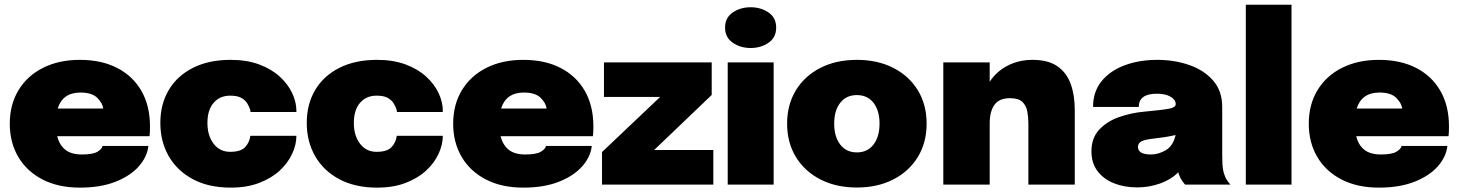

<svg xmlns="http://www.w3.org/2000/svg" viewBox="-20 -802 6336 834"><path d="M624.5 -168Q619.5 -121 583.2 -79.8Q547 -38.5 482.2 -12.8Q417.5 13 327 13Q233.5 13 165 -22.2Q96.5 -57.5 59.5 -120.2Q22.5 -183 22.5 -264.5Q22.5 -348 60.5 -410.5Q98.5 -473 167.2 -507.5Q236 -542 327 -542Q421 -542 489.2 -506.8Q557.5 -471.5 594.5 -406.8Q631.5 -342 631.5 -253Q631.5 -238 631 -227.5Q630.5 -217 629.5 -210.5H228.5Q238 -172 263.8 -151.5Q289.5 -131 335.5 -131Q384 -131 403.8 -143.2Q423.5 -155.5 425.5 -168ZM329.5 -400Q252.5 -400 230.5 -330.5H428.5Q425 -355 402 -377.5Q379 -400 329.5 -400Z M982 13Q886.5 13 818 -23.5Q749.5 -60 713 -123.5Q676.5 -187 676.5 -268Q676.5 -349.5 713 -411Q749.5 -472.5 818 -507.2Q886.5 -542 982 -542Q1052.5 -542 1106 -522Q1159.5 -502 1195.2 -469.2Q1231 -436.5 1249.2 -397.5Q1267.5 -358.5 1267.5 -320V-315.5H1068Q1068 -321 1066.5 -326Q1062.5 -339 1054 -353Q1045.5 -367 1028.2 -376.8Q1011 -386.5 980 -386.5Q934.5 -386.5 907.8 -355.2Q881 -324 881 -268Q881 -213 907.8 -177.8Q934.5 -142.5 980 -142.5Q1024.5 -142.5 1044 -162.2Q1063.5 -182 1067.5 -212H1267.5Q1267.5 -174 1249.2 -134.2Q1231 -94.5 1195.2 -61.2Q1159.5 -28 1106 -7.5Q1052.5 13 982 13Z M1618 13Q1522.5 13 1454 -23.5Q1385.5 -60 1349 -123.5Q1312.5 -187 1312.5 -268Q1312.5 -349.5 1349 -411Q1385.5 -472.5 1454 -507.2Q1522.5 -542 1618 -542Q1688.5 -542 1742 -522Q1795.5 -502 1831.2 -469.2Q1867 -436.5 1885.2 -397.5Q1903.5 -358.5 1903.5 -320V-315.5H1704Q1704 -321 1702.5 -326Q1698.5 -339 1690 -353Q1681.5 -367 1664.2 -376.8Q1647 -386.5 1616 -386.5Q1570.5 -386.5 1543.8 -355.2Q1517 -324 1517 -268Q1517 -213 1543.8 -177.8Q1570.5 -142.5 1616 -142.5Q1660.5 -142.5 1680 -162.2Q1699.5 -182 1703.5 -212H1903.5Q1903.5 -174 1885.2 -134.2Q1867 -94.5 1831.2 -61.2Q1795.5 -28 1742 -7.5Q1688.5 13 1618 13Z M2550.5 -168Q2545.5 -121 2509.2 -79.8Q2473 -38.5 2408.2 -12.8Q2343.5 13 2253 13Q2159.5 13 2091 -22.2Q2022.5 -57.5 1985.5 -120.2Q1948.5 -183 1948.5 -264.5Q1948.5 -348 1986.5 -410.5Q2024.5 -473 2093.2 -507.5Q2162 -542 2253 -542Q2347 -542 2415.2 -506.8Q2483.5 -471.5 2520.5 -406.8Q2557.5 -342 2557.5 -253Q2557.5 -238 2557 -227.5Q2556.5 -217 2555.5 -210.5H2154.5Q2164 -172 2189.8 -151.5Q2215.5 -131 2261.5 -131Q2310 -131 2329.8 -143.2Q2349.5 -155.5 2351.5 -168ZM2255.5 -400Q2178.5 -400 2156.5 -330.5H2354.5Q2351 -355 2328 -377.5Q2305 -400 2255.5 -400Z M3078.5 -150.5V0H2595V-141.5L2847.5 -381H2603.5V-531H3071.5V-389.5L2821.5 -150.5Z M3240.5 -593.5Q3196 -593.5 3162.8 -616.5Q3129.5 -639.5 3129.5 -682Q3129.5 -725 3162.8 -747.8Q3196 -770.5 3240.5 -770.5Q3285 -770.5 3318.2 -747.8Q3351.5 -725 3351.5 -682Q3351.5 -639 3318.2 -616.2Q3285 -593.5 3240.5 -593.5ZM3141 0V-531H3340.5V0Z M3702 12.5Q3612 12.5 3543.8 -22.5Q3475.5 -57.5 3437.2 -120Q3399 -182.5 3399 -265Q3399 -347.5 3437.2 -410Q3475.5 -472.5 3543.8 -507.2Q3612 -542 3702 -542Q3792 -542 3860.2 -507.2Q3928.5 -472.5 3966.8 -410Q4005 -347.5 4005 -265Q4005 -182.5 3966.8 -120Q3928.5 -57.5 3860.2 -22.5Q3792 12.5 3702 12.5ZM3702 -140Q3748 -140 3774.2 -174Q3800.5 -208 3800.5 -265Q3800.5 -322 3774.2 -355.5Q3748 -389 3702 -389Q3656 -389 3629.8 -355.5Q3603.5 -322 3603.5 -265Q3603.5 -208 3629.8 -174Q3656 -140 3702 -140Z M4077.5 0V-531H4279V-447Q4309 -492.5 4357.5 -517.2Q4406 -542 4465 -542Q4533 -542 4573 -514.2Q4613 -486.5 4630.8 -437.5Q4648.5 -388.5 4648.5 -325.5V0H4447V-266Q4447 -293.5 4442.2 -318.5Q4437.5 -343.5 4420.8 -359.5Q4404 -375.5 4367.5 -375.5Q4320 -375.5 4299.5 -346.5Q4279 -317.5 4279 -266V0Z M4920 12Q4863 12 4818 -6.2Q4773 -24.5 4747 -59.2Q4721 -94 4721 -144Q4721 -203 4754.8 -239Q4788.5 -275 4841.2 -293.5Q4894 -312 4950.5 -317Q5031 -324.5 5059 -330Q5087 -335.5 5087 -349.5V-350Q5087 -368.5 5064.8 -381.8Q5042.5 -395 5005.5 -395Q4926.5 -395 4926.5 -337.5H4728Q4728 -404.5 4765.5 -450Q4803 -495.5 4866.2 -518.8Q4929.5 -542 5007 -542Q5080.5 -542 5144.8 -520Q5209 -498 5249 -452.8Q5289 -407.5 5289 -337V-130.5Q5289 -108.5 5290 -88Q5291 -67.5 5296 -50Q5301.5 -31.5 5310.5 -18.2Q5319.5 -5 5325 0H5128Q5123.5 -4.5 5115 -16.5Q5106.5 -28.5 5101 -44Q5099.5 -49 5098 -53.5Q5067 -22 5019.2 -5Q4971.5 12 4920 12ZM4980 -131Q5012.5 -131 5044.2 -149.8Q5076 -168.5 5086.5 -215.5Q5063 -210 5038.5 -206.2Q5014 -202.5 4991 -200Q4956.5 -196.5 4939.8 -188.8Q4923 -181 4923 -164Q4923 -131 4980 -131Z M5590 -781.5V0H5391.5V-781.5Z M6267 -168Q6262 -121 6225.8 -79.8Q6189.5 -38.5 6124.8 -12.8Q6060 13 5969.5 13Q5876 13 5807.5 -22.2Q5739 -57.5 5702 -120.2Q5665 -183 5665 -264.5Q5665 -348 5703 -410.5Q5741 -473 5809.8 -507.5Q5878.5 -542 5969.5 -542Q6063.5 -542 6131.8 -506.8Q6200 -471.5 6237 -406.8Q6274 -342 6274 -253Q6274 -238 6273.5 -227.5Q6273 -217 6272 -210.5H5871Q5880.5 -172 5906.2 -151.5Q5932 -131 5978 -131Q6026.5 -131 6046.2 -143.2Q6066 -155.5 6068 -168ZM5972 -400Q5895 -400 5873 -330.5H6071Q6067.5 -355 6044.5 -377.5Q6021.5 -400 5972 -400Z"/></svg>

Font: Epilogue Black
Style: Regular
Weight: 900
Designer: Tyler Finck
Foundry: Etcetera Type Co
Version: Version 2.111; ttfautohint (v1.8.3)